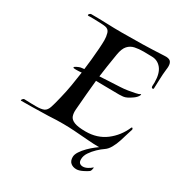

<svg xmlns="http://www.w3.org/2000/svg" viewBox="-225 -780 1056 1106"><g transform="rotate(30 303.5 -227.0)"><path d="M478 7Q453 7 414.5 4Q376 1 321 -3Q279 -6 244 -6Q221 -6 197.5 -5.5Q174 -5 145 -3Q130 -3 100.5 -2Q71 -1 35.5 -0.5Q0 0 -34 0H-35Q-38 0 -38 -2Q-38 -6 -33 -11.5Q-28 -17 -24 -17Q1 -16 20 -15.5Q39 -15 54 -15Q91 -15 107.5 -23Q124 -31 132.5 -56Q141 -81 153 -132Q164 -176 172 -223.5Q180 -271 186 -315Q179 -314 170 -313.5Q161 -313 154 -313H144Q130 -313 130 -317Q130 -322 143.5 -328.5Q157 -335 165 -337Q169 -338 175.5 -338.5Q182 -339 189 -340Q193 -370 197 -409Q201 -448 203.5 -484Q206 -520 206 -541Q206 -565 199.5 -587Q193 -609 170 -613Q160 -615 135.5 -616Q111 -617 88 -617.5Q65 -618 57 -617Q51 -617 51 -621Q51 -625 56 -629.5Q61 -634 66 -634Q119 -634 170 -632Q221 -630 267 -630Q344 -630 409 -631.5Q474 -633 550 -637Q578 -639 589.5 -629Q601 -619 601 -595Q601 -590 600.5 -584.5Q600 -579 599 -572Q595 -536 594.5 -511Q594 -486 592 -445Q592 -439 586 -439Q577 -439 577 -452Q577 -458 577.5 -463.5Q578 -469 578 -475Q578 -536 553 -566.5Q528 -597 489 -597Q475 -597 461.5 -597.5Q448 -598 435 -598Q403 -598 377 -592.5Q351 -587 333.5 -567.5Q316 -548 309 -506Q301 -460 295.5 -421.5Q290 -383 285 -347Q314 -349 348 -350.5Q382 -352 419 -354Q443 -355 468.5 -359Q494 -363 514.5 -367.5Q535 -372 540 -376Q542 -378 544 -378Q547 -378 544 -370Q537 -355 518 -341.5Q499 -328 486 -322Q474 -316 461.5 -314.5Q449 -313 436 -313Q380 -313 343.5 -314Q307 -315 281 -315Q276 -269 272 -221Q268 -173 263 -113Q261 -89 267.5 -70.5Q274 -52 299 -42Q324 -32 375 -32Q452 -32 507.5 -74Q563 -116 592 -183Q594 -186 595 -186Q598 -186 600.5 -182.5Q603 -179 602 -175Q598 -164 591 -140Q584 -116 575 -88Q566 -60 552.5 -36Q539 -12 521 0Q510 7 478 7ZM437 183Q414 183 399 170.5Q384 158 384 132Q384 115 397 95Q410 75 429.5 55.5Q449 36 468.5 21Q488 6 500 -1L521 0Q503 12 482.5 31.5Q462 51 447 73.5Q432 96 432 119Q432 137 440.5 144Q449 151 462 151Q476 151 492 142.5Q508 134 517 125Q518 124 519 124Q520 124 520 127Q520 131 517.5 140Q515 149 511 152Q501 160 477.5 171.5Q454 183 437 183Z"/></g></svg>

Font: Tapestry
Style: Regular
Weight: 400
Designer: Robert E. Leuschke
Foundry: Robert E. Leuschke
Version: Version 1.010; ttfautohint (v1.8.4.7-5d5b)